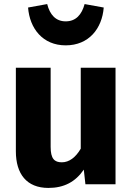

<svg xmlns="http://www.w3.org/2000/svg" viewBox="-20 -906 653 944"><path d="M303 -683C417 -683 482 -766 490 -869L396 -886C382 -834 353 -801 303 -801C254 -801 225 -834 212 -886L118 -869C126 -766 190 -683 303 -683ZM548 -573H377V-175C352 -132 320 -108 284 -108C248 -108 229 -125 229 -184V-573H58V-162C58 -51 111 18 218 18C295 18 351 -12 392 -72L400 0H548Z"/></svg>

Font: Glow Sans SC Normal ExtraBold
Style: Regular
Weight: 800
Designer: Ryoko NISHIZUKA (kana, bopomofo & ideographs); Paul D. Hunt (Latin, Greek & Cyrillic); Sandoll Communications, Soo-young
Version: Version 0.93